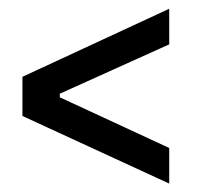

<svg xmlns="http://www.w3.org/2000/svg" viewBox="-20 -510 467 445"><path d="M32 -241.2V-332L372.2 -489.7V-407.2L118.6 -292.8V-284.5L372.2 -167V-84.5Z"/></svg>

Font: NATS
Style: Regular
Weight: 400
Designer: Purushoth Kumar Guthula
Foundry: Silicon Andhra, USA.
Version: Version 1.0.4; ttfautohint (v1.2.25-373a) -l 7 -r 28 -G 50 -